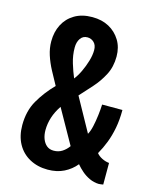

<svg xmlns="http://www.w3.org/2000/svg" viewBox="-123 -906 823 1005"><g transform="rotate(15 289.0 -403.5)"><path d="M231 11Q176 11 133 -12.5Q90 -36 66.5 -79Q43 -122 43 -180Q43 -257 76 -314.5Q109 -372 159 -423Q139 -459 119.5 -495.5Q100 -532 88 -569Q76 -606 76 -643Q76 -694 96.5 -734Q117 -774 156.5 -797.5Q196 -821 252 -821Q304 -821 342.5 -800Q381 -779 404 -741.5Q427 -704 427 -654Q427 -598 404 -554Q381 -510 348.5 -474Q316 -438 287 -406L387 -225Q397 -242 403.5 -271Q410 -300 414 -333Q418 -366 419 -392H529Q529 -338 520.5 -293.5Q512 -249 497.5 -211.5Q483 -174 464 -141Q475 -127 494 -117.5Q513 -108 533 -106V11Q526 12 520 13Q514 14 508 14Q482 13 458.5 2Q435 -9 416 -25.5Q397 -42 383 -59Q357 -27 319 -8Q281 11 231 11ZM236 -93Q262 -93 282 -106Q302 -119 316 -139L212 -324Q189 -290 178 -255.5Q167 -221 167 -186Q167 -160 175 -139Q183 -118 198 -105.5Q213 -93 236 -93ZM242 -486Q258 -506 272 -535.5Q286 -565 295.5 -597Q305 -629 305 -656Q305 -683 290 -697.5Q275 -712 254 -712Q230 -712 216.5 -692.5Q203 -673 203 -643Q203 -601 215.5 -560Q228 -519 242 -486Z"/></g></svg>

Font: Oswald SemiBold
Style: Regular
Weight: 600
Designer: Vernon Adams
Foundry: Vernon Adams
Version: Version 4.100; ttfautohint (v1.8.1.43-b0c9)